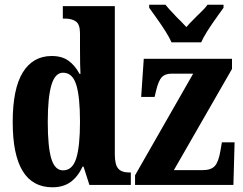

<svg xmlns="http://www.w3.org/2000/svg" viewBox="-20 -786 1033 816"><path d="M34 -267Q34 -409 77 -478.5Q120 -548 200 -548Q243 -548 271 -528Q299 -508 318 -472H322Q320 -503 320 -583V-644Q320 -682 303 -694.5Q286 -707 255 -707H247V-760H468V-130Q468 -86 482.5 -69.5Q497 -53 529 -53H536V0H360L335 -78H331Q311 -35 280 -12.5Q249 10 203 10Q34 10 34 -267ZM320 -269Q320 -375 304 -426Q288 -477 248 -477Q214 -477 198.5 -424.5Q183 -372 183 -268Q183 -162 198 -112Q213 -62 248 -62Q288 -62 304 -113Q320 -164 320 -269ZM554 -41 801 -473H710Q682 -473 668 -458.5Q654 -444 644 -403L637 -374H580L591 -536H966V-493L719 -63H842Q877 -63 893 -80.5Q909 -98 917 -146L923 -181H977L972 0H554ZM637 -721 614 -753V-766H683Q691 -755 732 -712Q749 -696 772 -671Q779 -680 816 -717Q821 -722 837.5 -738Q854 -754 862 -766H930V-753L907 -721Q850 -642 835 -606H709Q694 -642 637 -721Z"/></svg>

Font: Noto Serif CondExtraBold
Style: Regular
Weight: 800
Width: 3
Designer: Monotype Design Team
Foundry: Monotype Imaging Inc.
Version: Version 1.001